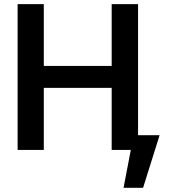

<svg xmlns="http://www.w3.org/2000/svg" viewBox="-20 -727 823 931"><path d="M65.4 -707H192.4V-407.2H521.5V-707H649.4V-71.3H753.9L673.8 183.6H579.1L614.3 0H521.5V-300.8H192.4V0H65.4Z"/></svg>

Font: Pretendard JP SemiBold
Style: Regular
Weight: 600
Designer: Base glyphs from Inter by Rasmus Andersson; Hangeul glyphs from Noto Sans CJK(Source Han Sans) by Jang Soo-young and Kan
Foundry: Kil Hyung-jin
Version: Version 1.309